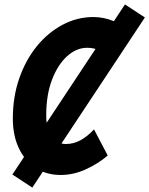

<svg xmlns="http://www.w3.org/2000/svg" viewBox="-20 -779 675 868"><path d="M38 -243Q38 -341 67 -424.5Q96 -508 146.5 -570Q197 -632 263 -667Q329 -702 402 -702Q449 -702 495.5 -683Q542 -664 582 -623L478 -514Q435 -563 374 -563Q326 -563 284 -525.5Q242 -488 215.5 -419.5Q189 -351 189 -258Q189 -192 214 -160Q239 -128 278 -128Q312 -128 343 -144.5Q374 -161 405 -194L467 -76Q424 -39 368 -13.5Q312 12 255 12Q189 12 140.5 -20Q92 -52 65 -109.5Q38 -167 38 -243ZM36 10 545 -759 635 -700 126 69Z"/></svg>

Font: Radio Canada Condensed
Style: Bold Italic
Weight: 700
Width: 3
Italic angle: -12°
Designer: Charles Daoud, Etienne Aubert Bonn, Alexandre Saumier Demers, Jacques Le Bailly
Foundry: Radio-Canada
Version: Version 2.104; ttfautohint (v1.8.4.7-5d5b);gftools[0.9.28.de